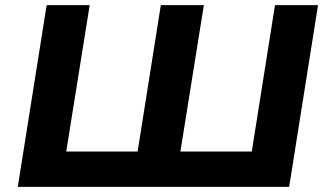

<svg xmlns="http://www.w3.org/2000/svg" viewBox="-20 -725 1270 745"><path d="M49 0 161 -705H328L237 -137H514L604 -705H771L680 -137H957L1047 -705H1214L1102 0Z"/></svg>

Font: Nunito Sans 10pt SemiExpanded ExtraBold
Style: Italic
Weight: 800
Width: 6
Italic angle: -9°
Designer: Vernon Adams
Foundry: Vernon Adams
Version: Version 3.101;gftools[0.9.27]